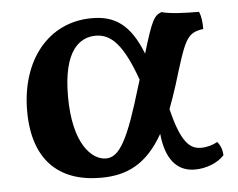

<svg xmlns="http://www.w3.org/2000/svg" viewBox="-41 -515 709 572"><g transform="rotate(-5 313.5 -229.0)"><path d="M593 -67C579 -59 562 -54 544 -54C512 -54 485 -73 460 -177C468 -198 476 -221 484 -246C525 -380 530 -399 581 -406C581 -427 579 -444 573 -458C530 -458 485 -460 461 -467C439 -458 432 -448 402 -348C366 -440 319 -467 253 -467C123 -467 37 -360 37 -208C37 -64 111 9 239 9C318 9 377 -20 426 -106C433 -33 464 9 520 9C553 9 588 -4 608 -26C608 -41 602 -57 593 -67ZM259 -47C217 -47 162 -98 162 -241C162 -380 213 -414 260 -414C306 -414 341 -379 379 -272L373 -253C327 -98 300 -47 259 -47Z"/></g></svg>

Font: Vollkorn Semibold
Style: Regular
Weight: 600
Designer: Friedrich Althausen
Foundry: Friedrich Althausen
Version: Version 4.015;PS 004.015;hotconv 1.0.88;makeotf.lib2.5.64775